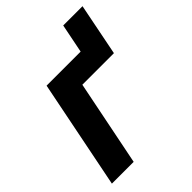

<svg xmlns="http://www.w3.org/2000/svg" viewBox="-192 -769 873 873"><g transform="rotate(-45 245.0 -332.5)"><path d="M14 0 119 -525H338L366 -665H490L440 -413H237L154 0Z"/></g></svg>

Font: IBM Plex Sans
Style: Bold Italic
Weight: 700
Italic angle: -11.31°
Designer: Mike Abbink, Paul van der Laan, Pieter van Rosmalen
Foundry: Bold Monday
Version: Version 3.201